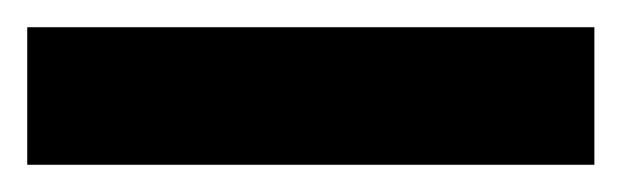

<svg xmlns="http://www.w3.org/2000/svg" viewBox="-20 39 456 141"><path d="M0 59H416.5V160H0Z"/></svg>

Font: Newsreader 6pt
Style: Bold
Weight: 700
Designer: Hugues Gentile
Foundry: Production Type
Version: Version 1.003; ttfautohint (v1.8.3)